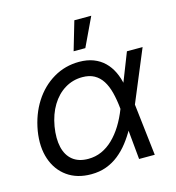

<svg xmlns="http://www.w3.org/2000/svg" viewBox="-110 -829 859 936"><g transform="rotate(-15 319.0 -361.5)"><path d="M236.3 11.7Q165 11.7 116 -23.2Q66.9 -58.1 46.1 -119.4Q25.4 -180.7 38.1 -259.8Q51.8 -340.3 91.1 -401.9Q130.4 -463.4 189.5 -498.3Q248.5 -533.2 319.8 -533.2Q360.4 -533.2 391.8 -521Q423.3 -508.8 446 -486.6Q468.8 -464.4 483.4 -433.8Q498 -403.3 504.9 -366.2H535.2L528.8 -262.7L559.1 0H480L455.1 -262.7Q450.7 -307.1 441.4 -343.3Q432.1 -379.4 416 -404.5Q399.9 -429.7 375.2 -443.4Q350.6 -457 315.4 -457Q267.1 -457 227.1 -432.6Q187 -408.2 160.2 -364Q133.3 -319.8 123 -259.8Q113.3 -200.2 123.5 -156.2Q133.8 -112.3 163.6 -88.4Q193.4 -64.5 241.7 -64.5Q277.8 -64.5 309.1 -78.4Q340.3 -92.3 367.2 -118.2Q394 -144 416.3 -179.9Q438.5 -215.8 455.6 -259.8L558.6 -522.5H637.7L528.3 -259.8L500.5 -156.2H471.7Q451.7 -120.1 428 -89.6Q404.3 -59.1 375.7 -36.4Q347.2 -13.7 312.7 -1Q278.3 11.7 236.3 11.7ZM307.6 -589.8 350.1 -734.9H435.5L366.7 -589.8Z"/></g></svg>

Font: Inter 28pt
Style: Italic
Weight: 400
Italic angle: -9.3988°
Designer: Rasmus Andersson
Foundry: rsms
Version: Version 4.001;git-66647c0bb